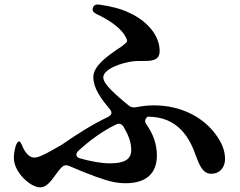

<svg xmlns="http://www.w3.org/2000/svg" viewBox="-20 -784 1040 831"><path d="M382 -750C378 -739 384 -730 398 -723C459 -695 508 -658 525 -622C533 -606 533 -604 514 -589C510 -585 500 -578 488 -571C446 -541 384 -500 384 -450C384 -403 416 -358 455 -312C467 -298 464 -286 448 -278C380 -246 313 -203 248 -158C168 -111 145 -102 127 -102C108 -102 89 -122 77 -151C71 -165 67 -172 63 -172C58 -172 52 -166 48 -152C43 -136 40 -117 40 -100C40 -39 111 27 154 27C181 27 200 1 221 -28C229 -39 235 -48 247 -60C257 -70 268 -71 281 -65C313 -51 341 -40 366 -30L376 -27L387 -22C444 -2 476 9 524 9C611 9 659 -32 659 -111C659 -158 644 -204 612 -248C600 -265 619 -279 619 -279C752 -279 802 -186 830 -104C847 -59 862 -32 894 -32C935 -32 954 -64 954 -95C954 -132 941 -165 913 -203C862 -273 768 -328 646 -328C621 -328 595 -325 569 -320C556 -318 547 -319 536 -328C483 -372 427 -419 427 -449C427 -486 510 -514 559 -519C569 -520 580 -520 592 -520C632 -520 671 -519 671 -563C671 -632 615 -693 545 -726C504 -747 458 -757 410 -764C395 -766 386 -762 382 -750ZM320 -132C369 -177 424 -217 482 -245C495 -252 507 -248 515 -235C536 -199 548 -169 548 -135C548 -100 528 -77 455 -77C419 -77 372 -86 328 -98C308 -103 305 -118 320 -132Z"/></svg>

Font: 寒蝉锦书宋Pro Soft
Style: Regular
Weight: 700
Designer: 寒蝉锦书宋{Warren} 思源宋体{Ryoko NISHIZUKA 西塚涼子 (kana & ideographs); Frank Grießhammer (Latin, Greek & Cyrillic); Wenlong ZHANG 
Foundry: Adobe & ChillType
Version: Version 2.000;Glyphs 3.1.1 (3135)